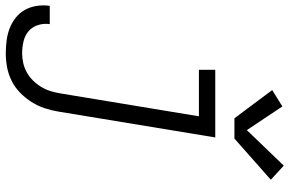

<svg xmlns="http://www.w3.org/2000/svg" viewBox="-234 -620 1026 681"><g transform="rotate(90 279.5 -280.0)"><path d="M129 213Q105 213 82.5 210Q60 207 39.5 199Q19 191 2 177.5Q-15 164 -25.5 145Q-36 126 -39.5 103.5Q-43 81 -40 58Q-39 58 -39 57.5Q-39 57 -39 57H25Q25 57 25 57Q25 57 25 57Q22 79 28.5 99Q35 119 50 132Q65 145 86 150Q107 155 129 155Q146 155 163.5 151Q181 147 197 138Q213 129 226 115.5Q239 102 248.5 86Q258 70 263 53Q268 36 271 18L352 -472H187V-530H427L335 28Q331 52 323 76Q315 100 301 122Q287 144 268 162.5Q249 181 225.5 192.5Q202 204 177.5 208.5Q153 213 129 213ZM359 -598 259 -732 317 -768 401 -642 527 -773 577 -727 431 -598Z"/></g></svg>

Font: Iosevka Curly Slab LtEx
Style: Italic
Weight: 300
Width: 7
Italic angle: -9°
Monospace: yes
Designer: Belleve Invis
Foundry: Belleve Invis
Version: Version 11.1.0; ttfautohint (v1.8.3)